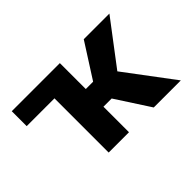

<svg xmlns="http://www.w3.org/2000/svg" viewBox="-89 -783 1037 1037"><g transform="rotate(-45 429.5 -264.0)"><path d="M480.1 -195 606.6 0H813.4L605.5 -277L795.8 -528H600L473.5 -330H417.4V-528H50V-414H262.3V0H417.4V-195Z"/></g></svg>

Font: Asimov
Style: Wid
Weight: 500
Designer: Google
Version: Version 2.000980; 2014